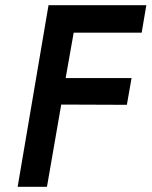

<svg xmlns="http://www.w3.org/2000/svg" viewBox="-20 -720 584 740"><path d="M167 -700 48 0H161L216 -317L469 -316L487 -419H233L264 -594H526L544 -700Z"/></svg>

Font: Jost Medium
Style: Italic
Weight: 500
Italic angle: -5°
Version: Version 3.710